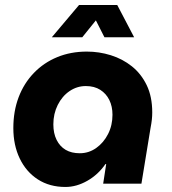

<svg xmlns="http://www.w3.org/2000/svg" viewBox="-20 -730 682 763"><path d="M240 13Q177 13 130.5 -17Q84 -47 58.5 -100Q33 -153 33 -221Q33 -288 54 -343.5Q75 -399 114.5 -440Q154 -481 207.5 -503Q261 -525 325 -525Q374 -525 420.5 -510.5Q467 -496 504 -466.5Q541 -437 563 -391.5Q585 -346 585 -283Q585 -269 583.5 -255Q582 -241 578 -220L542 0H390L402 -78H399Q370 -36 327 -11.5Q284 13 240 13ZM297 -121Q333 -121 362.5 -142Q392 -163 409.5 -197.5Q427 -232 427 -274Q427 -307 414.5 -332.5Q402 -358 378.5 -373Q355 -388 321 -388Q286 -388 256.5 -368Q227 -348 209.5 -313Q192 -278 192 -236Q192 -200 205 -174Q218 -148 241 -134.5Q264 -121 297 -121ZM186 -582 294 -710H446L513 -582H395L361 -649L307 -582Z"/></svg>

Font: MuseoModerno
Style: Bold Italic
Weight: 700
Italic angle: -9°
Designer: Pablo Cosgaya, Héctor Gatti, Marcela Romero, and the Authors of The MuseoModerno Project.
Foundry: Omnibus-Type Team
Version: Version 1.003